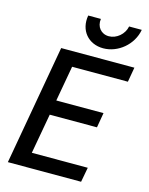

<svg xmlns="http://www.w3.org/2000/svg" viewBox="-133 -1000 842 1084"><g transform="rotate(15 287.5 -458.5)"><path d="M21 0H449L465 -86H138L180 -320H456L471 -407H195L232 -614H558L573 -700H145ZM245 -917C229 -827 287 -760 374 -760C460 -760 542 -827 558 -917H484C475 -870 432 -834 387 -834C342 -834 312 -870 319 -917Z"/></g></svg>

Font: Uncut Sans Medium
Style: Italic
Weight: 500
Italic angle: -10°
Designer: Kasper Nordkvist
Foundry: Uncut Type
Version: Version 1.111;FEAKit 1.0